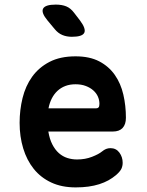

<svg xmlns="http://www.w3.org/2000/svg" viewBox="-20 -805 640 835"><path d="M460.4 -160.7Q485 -160.7 499.3 -141.3Q513.5 -121.8 513.5 -97.1Q513.5 -83.2 508 -71.2Q502.4 -59.2 484.8 -43.7Q469.5 -30.8 451.5 -20.8Q433.5 -10.9 411.6 -3.9Q389.7 3 364.4 6.5Q339.1 10 309.2 10Q248.4 10 202.9 -11.3Q157.4 -32.5 126.9 -70.4Q96.5 -108.3 80.9 -159.8Q65.3 -211.2 65.3 -270.6Q65.3 -326.2 78.1 -378.7Q91 -431.2 119.9 -471.4Q148.8 -511.6 195.2 -535.8Q241.7 -560 308.5 -560Q369.9 -560 411.7 -538.1Q453.4 -516.2 479.3 -479.2Q505.2 -442.2 516.4 -393.7Q527.6 -345.3 527.6 -292.6Q527.6 -264.1 513.2 -248.5Q498.8 -233 470.8 -233H190.2Q195.6 -200 207.6 -176.9Q219.5 -153.7 236 -139.1Q252.5 -124.5 272.7 -118Q292.9 -111.5 315.1 -111.5Q351 -111.5 380.3 -123.1Q409.6 -134.6 423.2 -145.9Q432.6 -153.6 441.4 -157.2Q450.3 -160.7 460.4 -160.7ZM399.2 -334Q404.9 -334 408.6 -337.9Q412.4 -341.8 412.4 -353.7Q412.4 -369.8 405.8 -384.8Q399.2 -399.9 385.8 -411.8Q372.4 -423.8 353 -431.1Q333.7 -438.5 308.5 -438.5Q283.8 -438.5 264.2 -431Q244.6 -423.5 229.9 -409.8Q215.2 -396.1 205.4 -377Q195.6 -357.9 190.9 -334ZM187 -715.5Q158.3 -749.9 167.4 -767.4Q176.6 -785 222.5 -785Q249.3 -785 268.3 -777.2Q287.2 -769.5 302.4 -749.2L327.9 -716Q354.9 -679.8 346.5 -662.4Q338 -645 292.7 -645Q269.7 -645 251.1 -652.8Q232.5 -660.5 217.6 -678.8Z"/></svg>

Font: Maple Mono
Style: Regular
Weight: 400
Monospace: yes
Designer: subframe7536
Version: Version 7.300